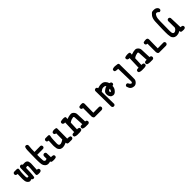

<svg xmlns="http://www.w3.org/2000/svg" viewBox="391 -2413 4217 4217"><g transform="rotate(-45 2500.0 -304.0)"><path d="M68.8 -172.9Q68.8 -221.7 72.8 -311.5Q69.8 -311 67.4 -311Q44.9 -311 25.4 -325.2Q13.7 -338.9 13.7 -358.4Q13.7 -361.3 14.2 -365.7L25.4 -387.7L47.4 -398.9H135.3Q151.4 -396.5 159.9 -388.2Q168.5 -379.9 168.5 -365.2Q168.5 -359.4 167 -353Q159.7 -318.4 156.7 -288.3Q153.8 -258.3 153.1 -231Q152.3 -203.6 152.3 -184.6Q152.3 -165.5 152.8 -145.5Q153.8 -109.4 168.9 -103.5Q175.3 -101.6 183.8 -101.6Q192.4 -101.6 204.6 -106L210.4 -360.8Q212.4 -378.4 223.6 -391.6Q237.3 -403.3 256.8 -403.3Q259.8 -403.3 264.2 -402.8L286.1 -391.6L294.9 -374Q321.8 -377.4 338.9 -377.4Q356 -377.4 364 -376.7Q372.1 -376 377 -375Q381.8 -374 386.5 -372.6Q391.1 -371.1 395.5 -369.1Q399.9 -367.2 403.8 -365.2Q412.6 -359.9 419.9 -352.5Q439.9 -331.5 443.4 -279.8Q443.8 -269 443.8 -253.4Q443.8 -197.3 434.6 -76.7Q438 -77.1 440.9 -77.1Q456.5 -77.1 478 -65.9L479 -64.9Q490.2 -50.8 490.2 -31.2Q490.2 -28.3 489.7 -23.9L478.5 -2Q454.6 13.2 436 13.2H391.6H391.1Q352.5 11.2 346.7 -7.3Q343.3 -16.1 343.3 -28.1Q343.3 -40 345.2 -52.7Q352.5 -108.4 356.9 -189.9Q358.4 -214.8 358.4 -232.4Q358.4 -250 357.9 -261.2Q357.4 -275.9 351.6 -281.7Q347.2 -286.1 339.4 -286.1Q337.4 -286.1 335 -285.6Q310.1 -282.2 297.4 -273.4L293.5 -139.6Q291.5 -70.8 279.3 -2.9L277.8 -2Q264.6 9.8 245.1 9.8Q242.2 9.8 237.8 9.3L215.8 -2L209 -17.1Q169.9 -4.9 152.3 -4.9Q130.9 -4.9 106.4 -29.8Q88.4 -47.4 80.1 -70.8Q70.8 -95.7 69.3 -146Q68.8 -157.2 68.8 -172.9Z M867.7 -54.7Q897.9 -54.7 924.3 -42.5L925.3 -41.5Q936.5 -27.3 936.5 -7.8Q936.5 -4.9 936 -0.5L924.8 21.5L923.3 22.5Q896.5 35.2 853 35.2Q834 35.2 812 32.7Q792 32.2 780.8 21Q772.5 12.7 770 -2Q740.7 9.3 710 9.3Q705.6 9.3 701.2 9.3Q661.6 7.3 632.1 -22.9Q602.5 -53.2 595.5 -92.3Q588.4 -131.3 587.4 -195.3Q586.9 -216.3 586.9 -257.1Q586.9 -297.9 588.6 -395.5Q590.3 -493.2 592.3 -535.2Q594.2 -577.1 608.9 -614.7L609.9 -615.2Q623 -627 642.6 -627Q645.5 -627 649.9 -626.5L671.4 -615.7L671.9 -614.7Q685.5 -599.6 685.5 -579.6Q685.5 -576.2 685.1 -573.7Q679.2 -528.8 677.2 -482.9Q675.3 -437 675.3 -391.1L861.8 -393.1L883.3 -382.3Q890.6 -372.6 893.1 -363.8Q895.5 -355 895.5 -349.4Q895.5 -343.8 895 -339.4L883.8 -317.4L861.8 -306.2L673.3 -304.2Q672.9 -284.7 672.9 -259Q672.9 -233.4 674.1 -192.6Q675.3 -151.9 678.2 -126.5Q680.7 -103.5 699.7 -91.3Q706.5 -86.9 716.8 -86.9Q732.9 -86.9 757.3 -98.1V-177.2Q759.3 -194.8 770.5 -208Q779.8 -214.8 788.6 -217.3Q797.4 -219.7 803 -219.7Q808.6 -219.7 813 -219.2L834.5 -208.5L835 -207.5Q846.7 -194.3 846.7 -174.8Q846.7 -171.9 846.2 -168.9L850.1 -53.7Q858.9 -54.7 867.7 -54.7Z M1187.5 -21Q1177.2 -21 1166.5 -22Q1128.4 -26.4 1104.7 -52.5Q1081.1 -78.6 1075 -106.9Q1068.8 -135.3 1066.4 -176.3Q1065.9 -185.5 1065.9 -199.2Q1065.9 -246.1 1072.3 -347.2Q1072.3 -347.2 1071.8 -347.2Q1048.8 -347.2 1031.2 -360.4Q1019.5 -374 1019.5 -393.6Q1019.5 -396.5 1020 -400.9L1031.2 -422.9L1053.2 -434.1H1134.8Q1135.7 -434.1 1136.7 -434.1Q1155.8 -434.1 1165 -425.3Q1171.9 -418 1171.9 -405.8Q1171.9 -398.9 1169.9 -390.6Q1159.7 -353.5 1156.7 -286.6Q1152.8 -195.8 1152.8 -175.3Q1152.8 -154.8 1156.2 -142.1Q1165 -109.9 1200.2 -109.9Q1206.5 -109.9 1213.4 -110.8Q1244.6 -115.2 1300.3 -152.3L1302.2 -343.3Q1282.2 -344.7 1265.1 -356.4Q1252.9 -370.1 1252.9 -389.6Q1252.9 -392.6 1253.4 -397L1264.6 -418.9Q1293.5 -433.6 1321.3 -433.6Q1326.2 -433.6 1331.5 -433.1Q1363.3 -430.2 1377.4 -427.2Q1388.7 -424.8 1392.1 -406.2Q1393.6 -397.5 1393.6 -387.9Q1393.6 -378.4 1393.1 -370.1L1391.1 -88.9Q1400.9 -89.8 1410.6 -89.8Q1444.3 -89.8 1475.1 -77.6L1475.6 -76.7Q1487.3 -63.5 1487.3 -43.5Q1487.3 -40 1486.8 -35.6L1476.1 -14.2Q1460 -2.4 1442.9 -0.5H1442.4H1350.6H1350.1Q1319.8 -2.4 1311.5 -19Q1305.7 -31.2 1303.2 -51.3Q1238.8 -21 1187.5 -21Z M1699.7 -390.1Q1776.9 -418 1823.7 -418Q1832 -418 1840.3 -417.2Q1848.6 -416.5 1857.4 -413.1Q1878.9 -404.8 1898.4 -382.3Q1926.3 -350.6 1927.2 -310.5Q1928.2 -273.4 1936 -77.1Q1938 -77.6 1940.4 -77.6Q1959.5 -77.6 1973.6 -65.4Q1985.4 -51.8 1985.4 -31.7Q1985.4 -28.3 1984.9 -23.9L1974.1 -2.4Q1966.8 2.9 1962.2 4.9Q1957.5 6.8 1955.3 7.8Q1953.1 8.8 1950.7 9.3Q1944.3 10.7 1940.4 11.2H1862.3Q1822.3 11.2 1786.6 -5.4L1786.1 -6.3Q1774.4 -19.5 1774.4 -39.6Q1774.4 -43 1774.9 -47.4L1786.1 -69.3L1787.1 -69.8Q1803.7 -80.6 1830.6 -80.6Q1839.4 -80.6 1849.1 -79.1Q1842.8 -247.1 1837.4 -296.4Q1835.4 -311.5 1834.5 -314.9Q1829.1 -330.6 1814 -330.6Q1812 -330.6 1809.6 -330.1Q1787.1 -327.6 1757.3 -317.4Q1728 -307.1 1694.8 -283.2L1687 -81.5Q1693.8 -82 1699 -82Q1704.1 -82 1711.2 -81.5Q1718.3 -81.1 1727.5 -78.1Q1736.8 -75.2 1745.6 -69.3Q1757.8 -55.7 1757.8 -35.6Q1757.8 -32.2 1757.3 -27.8L1746.1 -5.9Q1718.3 9.3 1686.3 9.3Q1654.3 9.3 1634.3 9.8Q1614.3 10.3 1612.3 10.3Q1575.2 10.3 1537.6 -7.3L1537.1 -8.3Q1525.4 -21.5 1525.4 -41.5Q1525.4 -44.9 1525.9 -49.3L1537.1 -71.3L1538.1 -71.8Q1556.6 -83 1581.1 -83Q1590.3 -83 1600.1 -81.5L1609.9 -374L1583 -372.6L1555.2 -385.3L1554.7 -386.2Q1541 -401.4 1541 -421.4Q1541 -424.3 1541.5 -428.2L1552.7 -450.7Q1593.8 -465.3 1636.7 -465.3Q1699.7 -465.3 1702.6 -440.9Q1703.1 -436.5 1703.1 -430.2Q1703.1 -414.6 1699.7 -390.1Z M2158.2 1.5Q2141.1 1.5 2129.9 -9.8Q2116.2 -23.9 2111.8 -55.2V-55.7V-319.3Q2109.4 -318.8 2106.9 -318.8Q2087.9 -318.8 2072.3 -331.1Q2065.4 -340.3 2063 -349.1Q2060.5 -357.9 2060.5 -363.5Q2060.5 -369.1 2061 -373.5L2072.3 -396Q2105 -408.2 2141.1 -408.2Q2154.3 -408.2 2168.9 -406.7Q2181.6 -403.8 2189.5 -396Q2203.1 -382.8 2203.1 -354.5Q2203.1 -349.6 2202.6 -344.2L2198.7 -86.4L2381.3 -88.4L2402.8 -77.6L2403.3 -76.7Q2415 -63.5 2415 -43.9Q2415 -41 2414.6 -36.6L2403.8 -14.2Q2388.2 -0.5 2368.7 1.5H2368.2Z M2613.8 -430.2Q2616.7 -430.2 2620.6 -430.2L2642.1 -419.4Q2651.9 -407.7 2656.2 -392.6Q2685.5 -403.3 2718.3 -408.7Q2738.3 -412.1 2757.1 -412.1Q2775.9 -412.1 2793.5 -409.7Q2833.5 -404.3 2865.2 -371.1Q2895.5 -338.9 2907.7 -296.4Q2928.2 -292.5 2945.8 -280.3Q2958 -266.6 2958 -247.1Q2958 -244.1 2957.5 -239.7L2946.8 -218.3L2945.8 -217.8Q2932.6 -206.1 2913.1 -206.1Q2913.1 -206.1 2912.6 -206.1Q2913.1 -203.6 2913.1 -201.2Q2913.1 -171.4 2903.3 -144.5Q2892.6 -113.3 2857.4 -78.6Q2825.2 -46.9 2789.1 -46.9Q2785.2 -46.9 2780.8 -47.4Q2740.2 -51.8 2720.2 -76.9Q2700.2 -102.1 2692.9 -127.4Q2688.5 -143.6 2688.5 -163.6Q2688.5 -189.5 2694.3 -206.5Q2702.1 -229 2721.7 -245.1Q2748 -267.1 2768.8 -278.6Q2789.6 -290 2812.5 -294.4Q2804.7 -314 2788.1 -320.3Q2774.9 -325.2 2754.9 -325.2Q2744.6 -325.2 2732.4 -323.7Q2698.2 -320.3 2653.8 -279.8L2659.7 101.1L2648.9 122.6L2647.9 123Q2634.8 134.8 2615.2 134.8Q2612.3 134.8 2607.9 134.3L2586.4 123.5Q2574.7 109.9 2572.8 92.3Q2572.8 91.8 2566.9 -395L2577.6 -416.5Q2586.9 -424.8 2596.2 -427.5Q2605.5 -430.2 2613.8 -430.2ZM2783.2 -142.1Q2786.1 -139.2 2790.3 -139.2Q2794.4 -139.2 2798.8 -140.6Q2825.2 -167.5 2825.7 -205.1Q2800.3 -199.2 2788.1 -187Q2778.3 -177.2 2778.3 -162.1Q2778.3 -147 2783.2 -142.1Z M3357.9 -404.8Q3361.3 -161.6 3361.3 -71.8Q3361.3 18.1 3359.9 34.7Q3356 72.8 3320.8 107.4Q3289.1 138.7 3249 138.7Q3231.4 138.7 3211.9 133.3Q3185.5 126.5 3165.5 110.8Q3135.7 86.9 3117.7 23.9Q3119.6 5.4 3130.9 -7.8Q3139.2 -14.6 3147.5 -17.1Q3155.8 -19.5 3161.4 -19.5Q3167 -19.5 3171.4 -19L3193.8 -7.8L3194.3 -5.4Q3202.6 18.1 3221.7 37.1Q3236.8 52.2 3249 52.2Q3262.7 52.2 3270 36.6Q3275.4 25.4 3275.4 2.9Q3275.4 -6.3 3274.4 -18.1Q3271 -58.1 3266.1 -382.3Q3262.7 -382.3 3259.3 -382.3Q3216.8 -382.3 3178.2 -395Q3170.9 -404.8 3168.5 -413.6Q3166 -422.4 3166 -428Q3166 -433.6 3166.5 -438L3177.7 -460.4Q3210.4 -474.1 3244.6 -474.1Q3253.4 -474.1 3262.2 -473.1Q3305.2 -469.2 3332.5 -464.4Q3341.8 -462.4 3348.1 -456.5Q3358.9 -445.3 3358.9 -421.4Q3358.9 -413.6 3357.9 -404.8Z M3699.7 -390.1Q3776.9 -418 3823.7 -418Q3832 -418 3840.3 -417.2Q3848.6 -416.5 3857.4 -413.1Q3878.9 -404.8 3898.4 -382.3Q3926.3 -350.6 3927.2 -310.5Q3928.2 -273.4 3936 -77.1Q3938 -77.6 3940.4 -77.6Q3959.5 -77.6 3973.6 -65.4Q3985.4 -51.8 3985.4 -31.7Q3985.4 -28.3 3984.9 -23.9L3974.1 -2.4Q3966.8 2.9 3962.2 4.9Q3957.5 6.8 3955.3 7.8Q3953.1 8.8 3950.7 9.3Q3944.3 10.7 3940.4 11.2H3862.3Q3822.3 11.2 3786.6 -5.4L3786.1 -6.3Q3774.4 -19.5 3774.4 -39.6Q3774.4 -43 3774.9 -47.4L3786.1 -69.3L3787.1 -69.8Q3803.7 -80.6 3830.6 -80.6Q3839.4 -80.6 3849.1 -79.1Q3842.8 -247.1 3837.4 -296.4Q3835.4 -311.5 3834.5 -314.9Q3829.1 -330.6 3814 -330.6Q3812 -330.6 3809.6 -330.1Q3787.1 -327.6 3757.3 -317.4Q3728 -307.1 3694.8 -283.2L3687 -81.5Q3693.8 -82 3699 -82Q3704.1 -82 3711.2 -81.5Q3718.3 -81.1 3727.5 -78.1Q3736.8 -75.2 3745.6 -69.3Q3757.8 -55.7 3757.8 -35.6Q3757.8 -32.2 3757.3 -27.8L3746.1 -5.9Q3718.3 9.3 3686.3 9.3Q3654.3 9.3 3634.3 9.8Q3614.3 10.3 3612.3 10.3Q3575.2 10.3 3537.6 -7.3L3537.1 -8.3Q3525.4 -21.5 3525.4 -41.5Q3525.4 -44.9 3525.9 -49.3L3537.1 -71.3L3538.1 -71.8Q3556.6 -83 3581.1 -83Q3590.3 -83 3600.1 -81.5L3609.9 -374L3583 -372.6L3555.2 -385.3L3554.7 -386.2Q3541 -401.4 3541 -421.4Q3541 -424.3 3541.5 -428.2L3552.7 -450.7Q3593.8 -465.3 3636.7 -465.3Q3699.7 -465.3 3702.6 -440.9Q3703.1 -436.5 3703.1 -430.2Q3703.1 -414.6 3699.7 -390.1Z M4158.2 1.5Q4141.1 1.5 4129.9 -9.8Q4116.2 -23.9 4111.8 -55.2V-55.7V-319.3Q4109.4 -318.8 4106.9 -318.8Q4087.9 -318.8 4072.3 -331.1Q4065.4 -340.3 4063 -349.1Q4060.5 -357.9 4060.5 -363.5Q4060.5 -369.1 4061 -373.5L4072.3 -396Q4105 -408.2 4141.1 -408.2Q4154.3 -408.2 4168.9 -406.7Q4181.6 -403.8 4189.5 -396Q4203.1 -382.8 4203.1 -354.5Q4203.1 -349.6 4202.6 -344.2L4198.7 -86.4L4381.3 -88.4L4402.8 -77.6L4403.3 -76.7Q4415 -63.5 4415 -43.9Q4415 -41 4414.6 -36.6L4403.8 -14.2Q4388.2 -0.5 4368.7 1.5H4368.2Z M4883.8 -61Q4913.6 -61 4938 -47.4Q4950.2 -33.2 4950.2 -13.7Q4950.2 -10.7 4949.7 -6.3L4939 15.6L4937.5 16.1Q4917.5 29.8 4892.1 29.8Q4886.2 29.8 4879.4 28.8Q4876 28.8 4872.6 28.8Q4826.7 28.8 4815.4 17.6Q4813.5 15.6 4812.5 13.2Q4807.1 1.5 4800.8 -20.5Q4770 0 4741.2 7.3Q4719.7 12.7 4696.8 12.7Q4685.1 12.7 4673.3 11.2Q4636.2 7.3 4611.6 -17.3Q4586.9 -42 4579.8 -68.8Q4572.8 -95.7 4569.3 -142.6Q4567.4 -169.9 4567.4 -215.8Q4567.4 -261.7 4568.4 -313Q4570.8 -436.5 4575.7 -535.2Q4580.6 -634.8 4620.6 -686Q4661.1 -737.3 4687.5 -742.7Q4703.1 -745.6 4720 -745.6Q4736.8 -745.6 4751 -744.6Q4792.5 -741.2 4821.3 -712.9Q4842.8 -691.4 4842.8 -665.5Q4842.8 -657.7 4841.8 -655.8L4831.5 -635.3L4830.6 -634.8Q4815.4 -621.1 4795.4 -621.1Q4792.5 -621.1 4787.6 -621.6Q4767.1 -645 4751 -652.8Q4742.7 -657.2 4733.9 -657.2Q4725.1 -657.2 4716.3 -654.3Q4697.3 -648.9 4677.5 -604.2Q4657.7 -559.6 4657.7 -459Q4657.7 -358.4 4656.2 -294.9Q4654.8 -231.4 4654.8 -199.2Q4654.8 -167 4655.5 -151.1Q4656.2 -135.3 4657.2 -127.7Q4658.2 -120.1 4659.7 -113.5Q4661.1 -106.9 4663.1 -102.1Q4670.9 -81.1 4689.5 -75.7Q4694.8 -73.7 4700.2 -73.7Q4731.4 -73.7 4759.3 -101.6Q4777.3 -119.6 4786.6 -144.5L4784.7 -345.2Q4786.6 -362.8 4797.9 -376Q4811.5 -387.7 4831.1 -387.7Q4834 -387.7 4838.4 -387.2L4860.4 -376L4871.6 -354L4881.3 -61Q4882.3 -61 4883.8 -61Z"/></g></svg>

Font: Bakudai
Style: Medium
Weight: 500
Version: Version 1.48